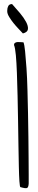

<svg xmlns="http://www.w3.org/2000/svg" viewBox="-20 -957 193 970"><path d="M50.8 -729.5Q50.8 -737.3 56.2 -740.7Q61.5 -744.1 68.8 -744.6Q76.2 -745.1 84.5 -744.1Q92.8 -743.2 98.6 -743.2Q103.5 -731.4 106.9 -696.8Q110.4 -662.1 113.8 -612.8Q117.2 -563.5 118.7 -503.9Q120.1 -444.3 121.6 -383.3Q123 -322.3 123.5 -263.7Q124 -205.1 124.5 -156.7Q125 -108.4 125 -74.2V-30.3Q124 -10.7 116.7 -7.3Q109.4 -3.9 83 -11.7Q80.1 -12.7 78.1 -41Q76.2 -69.3 75.2 -115.7Q74.2 -162.1 73.2 -222.2Q72.3 -282.2 71.3 -345.7Q70.3 -409.2 68.8 -472.7Q67.4 -536.1 65.4 -588.4Q63.5 -640.6 60.1 -678.2Q56.6 -715.8 50.8 -729.5ZM95.7 -788.1Q85.9 -798.8 73.2 -812Q60.5 -825.2 48.3 -840.3Q36.1 -855.5 26.9 -870.6Q17.6 -885.7 16.6 -897.5V-904.3Q16.6 -917 22 -926.8Q27.3 -936.5 41 -936.5Q61.5 -914.1 81.1 -890.6Q100.6 -867.2 111.8 -846.2Q123 -825.2 121.1 -809.6Q119.1 -793.9 95.7 -788.1Z"/></svg>

Font: Shadows Into Light
Style: Regular
Weight: 400
Designer: Kimberly Geswein
Foundry: Kimberly Geswein
Version: Version 001.000